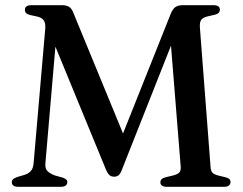

<svg xmlns="http://www.w3.org/2000/svg" viewBox="-20 -720 935 740"><path d="M470.5 -166 431 -147.5 637.5 -665.5Q645 -684.5 655.2 -692.2Q665.5 -700 683.5 -700H803Q815.5 -700 821.5 -695.5Q827.5 -691 827.5 -682.5Q827.5 -676 823.2 -671Q819 -666 809 -663.5L779 -656.5Q761.5 -652 755.2 -643Q749 -634 750.5 -613L791.5 -77Q792.5 -61 799 -54.2Q805.5 -47.5 821.5 -43.5L850 -36.5Q860 -34 864.2 -29.5Q868.5 -25 868.5 -18.5Q868.5 -10.5 862.5 -5.2Q856.5 0 844 0H622.5Q610.5 0 604.2 -4.8Q598 -9.5 598 -17.5Q598 -24 602.2 -28.8Q606.5 -33.5 617.5 -36.5L646 -43.5Q664.5 -48 671 -55.2Q677.5 -62.5 676.5 -77L633 -619L669.5 -621L450.5 -67.5Q444 -50 437 -44.5Q430 -39 420.5 -39Q413.5 -39 408 -41.2Q402.5 -43.5 397.5 -49.8Q392.5 -56 387.5 -68.5L165.5 -608.5L201 -627L155 -91Q153 -70.5 163 -60.5Q173 -50.5 192.5 -43.5L223 -35Q230.5 -32 235 -28.2Q239.5 -24.5 239.5 -18Q239.5 -10 233.2 -5Q227 0 214.5 0H50Q37.5 0 31.5 -4.8Q25.5 -9.5 25.5 -17.5Q25.5 -25.5 31 -29.8Q36.5 -34 45.5 -37.5L71 -45Q89 -50 98.5 -60.5Q108 -71 109.5 -91L154.5 -610.5Q156 -630.5 148.8 -641.2Q141.5 -652 124 -656L96.5 -662Q85.5 -665 80.8 -669.5Q76 -674 76 -682Q76 -700 101.5 -700H219Q236 -700 246.5 -693.5Q257 -687 264 -667.5Z"/></svg>

Font: Fraunces 20pt
Style: Regular
Weight: 400
Version: Version 1.000;[b76b70a41]